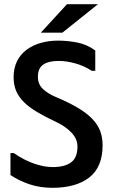

<svg xmlns="http://www.w3.org/2000/svg" viewBox="-20 -900 540 917"><path d="M30 -169H46Q93 -136 141.5 -119Q190 -102 232 -102Q289 -102 319.5 -124.5Q350 -147 350 -200Q350 -237 320.5 -267.5Q291 -298 247 -318Q196 -342 158 -364.5Q120 -387 95 -411.5Q70 -436 57.5 -465Q45 -494 45 -531Q45 -576 62 -609Q79 -642 108.5 -663.5Q138 -685 176.5 -695.5Q215 -706 258 -706Q302 -706 348.5 -697Q395 -688 435 -659V-562H418Q383 -585 340.5 -597Q298 -609 260 -609Q212 -609 186.5 -591.5Q161 -574 161 -534Q161 -497 185.5 -474.5Q210 -452 246 -437Q308 -411 351 -385.5Q394 -360 420.5 -332.5Q447 -305 458.5 -274Q470 -243 470 -206Q470 -102 406.5 -52.5Q343 -3 230 -3Q172 -3 122 -19.5Q72 -36 30 -64ZM300 -880H448L278 -744H175Z"/></svg>

Font: D2Coding
Style: Bold
Weight: 700
Monospace: yes
Designer: Yong-Rak Park; Jeong-Hwan Yoon; Sang-Min Lee;
Foundry: NHN Corporation
Version: Version 1.3.2; Build 20180524